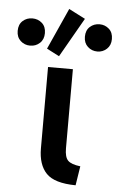

<svg xmlns="http://www.w3.org/2000/svg" viewBox="-136 -836 548 885"><g transform="rotate(5 138.0 -393.5)"><path d="M248 10Q150 9 112 -30.5Q74 -70 74 -146V-522H189V-156Q189 -115 204.5 -99.5Q220 -84 262 -79ZM120 -576 62 -606 148 -797 224 -758ZM-17 -613Q-43 -613 -61.5 -630Q-80 -647 -80 -676Q-80 -706 -61.5 -722.5Q-43 -739 -17 -739Q9 -739 27.5 -722.5Q46 -706 46 -676Q46 -647 27.5 -630Q9 -613 -17 -613ZM294 -613Q268 -613 249.5 -630Q231 -647 231 -676Q231 -706 249.5 -722.5Q268 -739 294 -739Q319 -739 337.5 -722.5Q356 -706 356 -676Q356 -647 337.5 -630Q319 -613 294 -613Z"/></g></svg>

Font: Ubuntu Sans SemiBold
Style: Regular
Weight: 600
Designer: Dalton Maag Ltd
Foundry: Dalton Maag Ltd
Version: Version 1.006; ttfautohint (v1.8.4.7-5d5b)